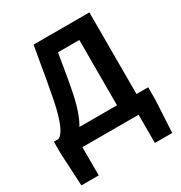

<svg xmlns="http://www.w3.org/2000/svg" viewBox="-216 -892 1181 1256"><g transform="rotate(-30 375.0 -264.0)"><path d="M162.8 0V213.2H32L18.9 -32.5V-124.3H731.2V-32.5L717.9 213.2H587.1V0ZM495.7 -47.2V-617.3H334.4Q326.1 -567.3 319.7 -528.8Q313.3 -490.2 306.9 -451.9Q300.6 -413.6 290.5 -363Q275.5 -282.8 255.2 -222Q235 -161.3 209.1 -119.7Q183.2 -78.1 151.2 -56.7Q119.2 -35.3 79.2 -32.9L52.7 -124.3Q69.1 -130.5 86.5 -155.9Q104 -181.4 122.2 -236.2Q140.5 -291 158 -382.9Q167.4 -433.3 175.1 -475.2Q182.8 -517.2 189.7 -557.5Q196.5 -597.8 204.1 -642.1Q211.7 -686.4 221.7 -740.8H642.9V-47.2Z"/></g></svg>

Font: Noto Sans HK Thin
Style: Regular
Weight: 100
Designer: Ryoko NISHIZUKA 西塚涼子 (kana, bopomofo & ideographs); Paul D. Hunt (Latin, Greek & Cyrillic); Sandoll Communications 산돌커뮤니
Foundry: Adobe
Version: Version 2.004-H2;hotconv 1.0.118;makeotfexe 2.5.65603